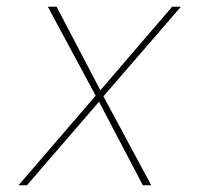

<svg xmlns="http://www.w3.org/2000/svg" viewBox="-20 -550 616 570"><path d="M35 0H60L274 -248L404 0H429L287 -264L517 -530H491L278 -282L148 -530H122L264 -266Z"/></svg>

Font: Iosevka Sparkle Thin
Style: Italic
Weight: 100
Italic angle: -9°
Designer: Belleve Invis
Foundry: Belleve Invis
Version: Version 4.5.0; ttfautohint (v1.8.3)